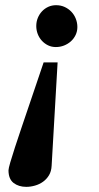

<svg xmlns="http://www.w3.org/2000/svg" viewBox="-20 -520 380 739"><path d="M178.7 118.2Q177.7 139.2 168.7 154.3Q159.7 169.4 145.8 179.4Q131.8 189.5 114.7 194.3Q97.7 199.2 81.1 199.2Q51.8 199.2 32.2 184.1Q12.7 168.9 12.7 135.3Q12.7 128.9 19.5 105.2Q26.4 81.5 37.6 47.1Q48.8 12.7 63.2 -29.8Q77.6 -72.3 92.5 -116.2Q107.4 -160.2 121.8 -202.6Q136.2 -245.1 147.9 -279.8H201.7ZM277.8 -416Q277.8 -399.4 271 -385.3Q264.2 -371.1 252.7 -360.8Q241.2 -350.6 226.3 -344.7Q211.4 -338.9 194.8 -338.9Q178.7 -338.9 165 -345.5Q151.4 -352.1 141.1 -363.3Q130.9 -374.5 125.2 -389.2Q119.6 -403.8 119.6 -419.9Q119.6 -436.5 125.5 -450.9Q131.3 -465.3 141.6 -476.3Q151.9 -487.3 165.8 -493.7Q179.7 -500 195.8 -500Q213.9 -500 228.8 -493.2Q243.7 -486.3 254.6 -474.9Q265.6 -463.4 271.7 -448Q277.8 -432.6 277.8 -416Z"/></svg>

Font: Charis SIL Afr
Style: Bold Italic
Weight: 700
Italic angle: -11°
Foundry: SIL International
Version: Version 5.000